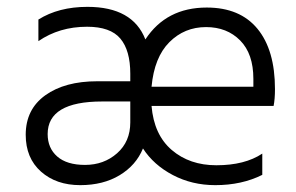

<svg xmlns="http://www.w3.org/2000/svg" viewBox="-20 -535 862 560"><path d="M397 -102Q377 -53 329 -24Q281 5 214 5Q144 5 99.5 -34.5Q55 -74 55 -142Q55 -216 112 -257Q169 -298 264 -298H360V-320Q360 -388 331 -422.5Q302 -457 234 -457Q153 -457 92 -415V-478Q151 -515 235 -515Q367 -515 404 -420Q465 -513 583 -513Q680 -513 731 -451Q782 -389 782 -275Q782 -246 778 -226H422Q429 -142 481 -97.5Q533 -53 611 -53Q694 -53 745 -87V-25Q685 5 608 5Q540 5 484 -24.5Q428 -54 397 -102ZM119 -144Q119 -103 147 -78.5Q175 -54 228 -54Q283 -54 321.5 -88Q360 -122 360 -178V-239H278Q119 -239 119 -144ZM581 -456Q518 -456 474 -412Q430 -368 422 -282H719V-305Q719 -378 680.5 -417Q642 -456 581 -456Z"/></svg>

Font: Hind Vadodara Light
Style: Regular
Weight: 300
Designer: Hitesh Malaviya
Foundry: Indian Type Foundry
Version: Version 1.000;PS 1.0;hotconv 1.0.86;makeotf.lib2.5.63406; tt